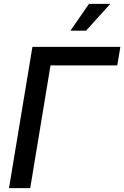

<svg xmlns="http://www.w3.org/2000/svg" viewBox="-20 -969 640 989"><path d="M600.1 -727.5 584 -632.3H240.2L135.7 0H26.4L147 -727.5ZM342.8 -811 438.5 -949.2H548.3L423.3 -811Z"/></svg>

Font: Inter 28pt Medium
Style: Italic
Weight: 500
Italic angle: -9.3988°
Designer: Rasmus Andersson
Foundry: rsms
Version: Version 4.001;git-66647c0bb